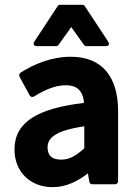

<svg xmlns="http://www.w3.org/2000/svg" viewBox="-20 -751 563 795"><path d="M40 -132C40 -39 106 24 198 24C254 24 302 -1 344 -33L350 2C351 8 356 12 362 12H456C461 12 469 8 469 0V-291C469 -432 404 -516 273 -516C192 -516 120 -485 65 -450C60 -447 58 -439 61 -433L103 -356C107 -349 114 -348 120 -351C162 -377 207 -398 252 -398C306 -398 324 -368 328 -325C136 -302 40 -246 40 -132ZM177 -141C177 -178 206 -210 329 -228V-137C296 -107 268 -90 234 -90C197 -90 177 -105 177 -141ZM123 -580C110 -560 133 -560 133 -560H213C217 -560 221 -563 223 -566L275 -639L327 -566C329 -563 333 -560 337 -560H417C441 -560 427 -580 427 -580L331 -726C329 -729 325 -731 321 -731H229C225 -731 221 -730 219 -726Z"/></svg>

Font: Falling Sky
Style: Bd
Weight: 700
Designer: Paul D. Hunt
Foundry: Adobe Systems Incorporated
Version: Version 1.02